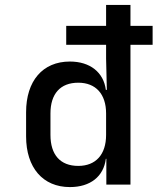

<svg xmlns="http://www.w3.org/2000/svg" viewBox="-20 -750 640 780"><path d="M264 10C347 10 401 -33 410 -105H412V0H510V-568H600V-645H510V-730H411V-645H249V-568H411V-512L414 -385H410C401 -456 346 -500 264 -500C153 -500 86 -421 86 -294V-196C86 -69 154 10 264 10ZM298 -76C225 -76 185 -121 185 -202V-289C185 -369 225 -414 298 -414C369 -414 411 -368 411 -289V-202C411 -122 369 -76 298 -76Z"/></svg>

Font: JetBrains Mono Medium
Style: Regular
Weight: 436
Monospace: yes
Designer: Philipp Nurullin, Konstantin Bulenkov
Foundry: JetBrains
Version: Version 2.305